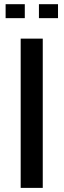

<svg xmlns="http://www.w3.org/2000/svg" viewBox="-20 -914 309 934"><path d="M188 0H80.6V-726.1H188ZM100.6 -825.7H7.3V-893.6H100.6ZM262.2 -825.7H169.4V-893.6H262.2Z"/></svg>

Font: Federov2
Style: Regular
Weight: 400
Designer: Olexa M. Volochay | Cyreal.org
Foundry: Olexa M. Volochay | Cyreal.org
Version: Version 1.000